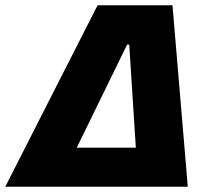

<svg xmlns="http://www.w3.org/2000/svg" viewBox="-73 -708 786 728"><path d="M-53 0 297 -688H581L639 0ZM218 -148H442L417 -539H409Z"/></svg>

Font: Saira ExtraBold
Style: Italic
Weight: 800
Italic angle: -12°
Designer: Hector Gatti with collaboration of the Omnibus-Type team
Foundry: Omnibus-Type
Version: Version 1.100; ttfautohint (v1.8.3)